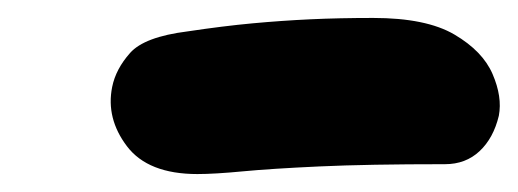

<svg xmlns="http://www.w3.org/2000/svg" viewBox="-20 -779 577 214"><path d="M200 -585Q145 -585 121.5 -616Q98 -647 105 -682Q109 -702 125 -720Q141 -738 189 -744Q229 -750 261.5 -753Q294 -756 326 -757.5Q358 -759 396 -759Q455 -759 486.5 -740.5Q518 -722 529 -696.5Q540 -671 536 -650Q530 -625 514.5 -610.5Q499 -596 476 -596Q390 -596 336 -593.5Q282 -591 250.5 -588Q219 -585 200 -585Z"/></svg>

Font: Shantell Sans ExtraBold
Style: Italic
Weight: 800
Italic angle: -11°
Designer: Stephen Nixon, Anya Danilova, Shantell Martin
Foundry: Arrow Type
Version: Version 1.011;[c5ecc13dd]